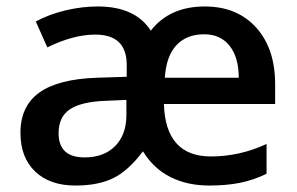

<svg xmlns="http://www.w3.org/2000/svg" viewBox="-20 -570 927 600"><path d="M43.9 -154.8Q43.9 -238.8 103.3 -281Q162.6 -323.2 284.2 -327.1L376 -330.1V-367.2Q376 -461.9 277.8 -461.9Q209 -461.9 127.9 -421.9L91.8 -502.9Q134.8 -525.9 185.8 -537.8Q236.8 -549.8 285.2 -549.8Q402.8 -549.8 451.2 -474.1Q509.8 -549.8 620.1 -549.8Q720.7 -549.8 780.3 -484.1Q839.8 -418.5 839.8 -307.1V-245.1H492.2Q497.1 -81.1 639.2 -81.1Q729 -81.1 813 -120.1V-26.9Q771 -6.8 729.2 1.5Q687.5 9.8 633.8 9.8Q565.4 9.8 512.5 -16.8Q459.5 -43.5 426.8 -97.2Q380.9 -36.1 333.7 -13.2Q286.6 9.8 215.8 9.8Q135.3 9.8 89.6 -34.2Q43.9 -78.1 43.9 -154.8ZM163.1 -153.8Q163.1 -78.1 244.1 -78.1Q304.7 -78.1 339.8 -113.5Q375 -148.9 375 -210.9V-257.8L309.1 -254.9Q233.4 -252 198.2 -228.3Q163.1 -204.6 163.1 -153.8ZM618.2 -462.9Q563.5 -462.9 531.5 -429Q499.5 -395 495.1 -327.1H726.1Q726.1 -390.6 697.5 -426.8Q668.9 -462.9 618.2 -462.9Z"/></svg>

Font: TypoPRO Open Sans
Style: Regular
Weight: 600
Foundry: Ascender Corporation
Version: Version 1.10